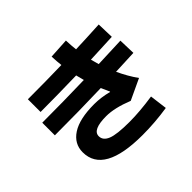

<svg xmlns="http://www.w3.org/2000/svg" viewBox="-189 -1067 1378 1378"><g transform="rotate(-45 500.0 -377.5)"><path d="M592 -327 594 -329Q577 -365 565 -394Q342 -387 92 -387V-515Q304 -515 520 -521Q513 -547 504 -583Q299 -578 138 -578V-707Q327 -707 482 -711Q477 -751 475 -803L629 -812Q631 -757 636 -716Q728 -719 877 -727L881 -598Q811 -594 659 -588Q663 -573 676 -526Q900 -535 905 -535L909 -407Q787 -401 725 -399Q763 -317 810 -251L652 -177Q534 -224 450 -224Q310 -224 310 -160Q310 -117 360.5 -96.5Q411 -76 539 -76Q643 -76 777 -96L794 37Q666 57 539 57Q147 57 147 -160Q147 -246 223.5 -296Q300 -346 450 -346Q518 -346 592 -327Z"/></g></svg>

Font: M PLUS 1p ExtraBold
Style: Regular
Weight: 800
Version: Version 1.062